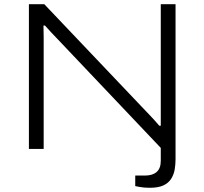

<svg xmlns="http://www.w3.org/2000/svg" viewBox="-20 -706 969 910"><path d="M690 184Q676 184 664 183Q652 182 641.5 180Q631 178 621 176V126H668Q703 126 722.5 109Q742 92 742 56V-5L265 -508Q244 -529 224 -551Q204 -573 193 -585H186Q187 -564 187 -528.5Q187 -493 187 -463V0H117V-686H190L668 -183Q678 -173 690.5 -159.5Q703 -146 715 -133Q727 -120 735 -110H742Q742 -131 742 -163.5Q742 -196 742 -220V-686H812V48Q812 73 808 97Q804 121 791.5 141Q779 161 755 172.5Q731 184 690 184Z"/></svg>

Font: Archivo Expanded ExtraLight
Style: Regular
Weight: 250
Width: 7
Designer: Hector Gatti
Foundry: Omnibus-Type
Version: Version 2.001